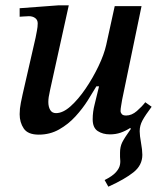

<svg xmlns="http://www.w3.org/2000/svg" viewBox="-20 -496 616 723"><path d="M388 207 374 182Q404 167 417 152Q430 137 432 123Q433 118 433 110.5Q433 103 432 95Q432 91 432 87Q432 83 432 79Q432 57 440 40.5Q448 24 473 -11L470 -14Q453 -3 434.5 3.5Q416 10 394 10Q367 10 348 -2.5Q329 -15 329 -47Q329 -75 336.5 -103.5Q344 -132 353 -171H343Q330 -149 310.5 -118Q291 -87 264 -57.5Q237 -28 202.5 -8.5Q168 11 126 11Q85 11 69.5 -12Q54 -35 54 -66Q54 -87 58.5 -109Q63 -131 65 -140L114 -354Q116 -365 119 -380Q122 -395 122 -408Q122 -421 112.5 -428Q103 -435 89 -435Q78 -435 69 -434Q60 -433 54 -433V-465L201 -476H239L169 -159Q165 -141 163.5 -131Q162 -121 162 -112Q162 -94 169 -82Q176 -70 191 -70Q217 -70 246 -96Q275 -122 302.5 -162.5Q330 -203 351 -247Q372 -291 380 -327L412 -473H513L440 -121Q438 -108 436 -97Q434 -86 434 -78Q434 -72 438.5 -66.5Q443 -61 455 -61Q476 -61 495.5 -78Q515 -95 527 -111L551 -94Q527 -62 516.5 -42.5Q506 -23 506 -2Q506 14 511 41.5Q516 69 516 87Q516 126 483 152.5Q450 179 388 207Z"/></svg>

Font: STIX Two Text Medium
Style: Italic
Weight: 500
Italic angle: -12°
Designer: Ross Mills, John Hudson & Paul Hanslow, Tiro Typeworks Ltd; with prior portions MicroPress Inc. and Coen Hoffman, Elsevi
Foundry: Tiro Typeworks Ltd
Version: Version 2.13 b171